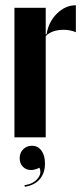

<svg xmlns="http://www.w3.org/2000/svg" viewBox="-20 -525 315 734"><path d="M35.2 -495.1H154.8V-394H158.2Q165 -440.4 197.3 -472.7Q229.5 -504.9 270 -504.9V-401.9Q247.6 -411.1 224.1 -411.1Q178.7 -411.1 154.8 -387.2V0H35.2ZM130.9 116.2Q112.3 125 99.1 125Q79.6 125 67.4 112.3Q55.2 99.6 55.2 80.1Q55.2 59.1 68.6 45.7Q82 32.2 102.1 32.2Q124.5 32.2 138.2 50.5Q151.9 68.8 151.9 100.1Q151.9 136.7 132.1 159.9Q112.3 183.1 75.2 189L73.2 183.1Q105.5 178.7 123 158.7Q140.6 138.7 130.9 116.2Z"/></svg>

Font: Moniqa Black Display
Style: Regular
Weight: 900
Designer: Rajesh Rajput
Foundry: Rajesh Rajput
Version: Version 1.000